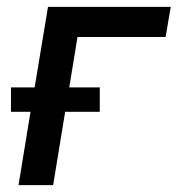

<svg xmlns="http://www.w3.org/2000/svg" viewBox="-20 -540 540 560"><path d="M34 0 69 -214H12V-285H81L120 -520H478L463 -432H206L182 -285H271V-214H170L135 0Z"/></svg>

Font: Iosevka Term Curly SmBd Obl
Style: Regular
Weight: 600
Italic angle: -9°
Designer: Belleve Invis
Foundry: Belleve Invis
Version: Version 32.3.0